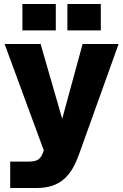

<svg xmlns="http://www.w3.org/2000/svg" viewBox="-20 -740 616 960"><path d="M31 200H164C287 200 339 132 375 32L573 -520H393L291 -146L183 -520H3L199 12C184 56 171 68 119 68H31ZM92 -588H259V-720H92ZM317 -588H484V-720H317Z"/></svg>

Font: Aspekta 800
Style: Regular
Weight: 800
Designer: Ivo Dolenc
Version: Version 2.000